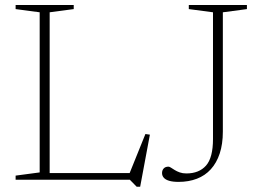

<svg xmlns="http://www.w3.org/2000/svg" viewBox="-20 -702 1016 750"><path d="M527.5 27.5H514L487 0H151V-26H510.5L481 -12.5L548 -178.5L565.5 -176ZM174 -654V0H41V-16L135 -28.5V-654L41 -666.5V-682.5H268V-666.5ZM850.5 -188Q850.5 -139 838.2 -102.2Q826 -65.5 803.5 -40.8Q781 -16 749 -3.8Q717 8.5 677.5 8.5Q655 8.5 640.8 4.2Q626.5 0 619.8 -7.8Q613 -15.5 613 -26Q613 -37 619.5 -44Q626 -51 638 -51Q642 -51 648 -47Q654 -43 662.5 -37.8Q671 -32.5 682.2 -28.5Q693.5 -24.5 708 -24.5Q757.5 -24.5 784.8 -55.2Q812 -86 812 -159V-654L717.5 -666.5V-682.5H944.5V-666.5L850.5 -654Z"/></svg>

Font: Newsreader ExtraLight
Style: Regular
Weight: 250
Designer: Hugues Gentile
Foundry: Production Type
Version: Version 1.003